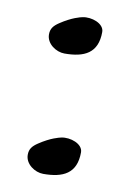

<svg xmlns="http://www.w3.org/2000/svg" viewBox="-58 -461 340 498"><g transform="rotate(10 112.0 -212.5)"><path d="M120 -421C114.3 -419.8 93 -415 63 -395C48.9 -385.6 42 -377.1 42 -362C42 -337.4 68 -320 90 -320C142.1 -320 177 -336.1 177 -392C177 -414.4 143 -426 120 -421ZM120 -104C114.3 -102.8 93 -98 63 -78C48.9 -68.6 42 -60.1 42 -45C42 -20.4 68 -3 90 -3C142.1 -3 177 -19.1 177 -75C177 -97.4 143 -109 120 -104Z"/></g></svg>

Font: Rocketfuel
Style: Regular
Weight: 400
Designer: Mew Too
Foundry: Cannot Into Space Fonts.
Version: Version 0.27